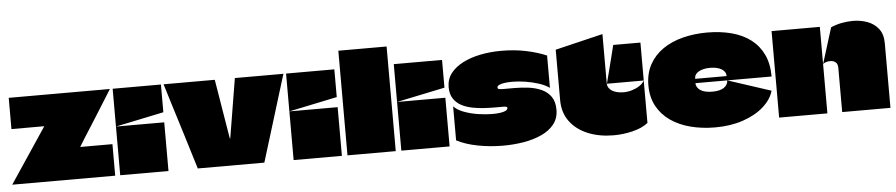

<svg xmlns="http://www.w3.org/2000/svg" viewBox="-44 -1045 6401 1371"><g transform="rotate(-5 3157.0 -360.0)"><path d="M29 -396V-620H754Q736 -591 710.5 -550Q685 -509 656 -463Q627 -417 598.5 -372Q570 -327 546 -289.5Q522 -252 508 -228Q508 -227 507.5 -226.5Q507 -226 507.5 -226Q508 -226 508 -226H738V0H0L263 -394Q263 -395 263.5 -395.5Q264 -396 264 -396Q264 -396 263.5 -396Q263 -396 263 -396Z M774 0Q774 -46 774 -91.5Q774 -137 774 -182.5Q774 -228 774 -273Q774 -292 774 -311Q774 -330 774 -349Q832 -349 889.5 -349Q947 -349 1005 -349Q1063 -349 1120 -349Q1120 -291 1120 -233Q1120 -175 1120 -116.5Q1120 -58 1120 0ZM774 -349Q774 -417 774 -485Q774 -553 774 -620H1120Q1120 -587 1120 -554Q1120 -521 1120 -488Q1120 -455 1120 -422Q1120 -422 1119.5 -421.5Q1119 -421 1119 -421Q1033 -403 946.5 -385Q860 -367 774 -349Z M1998 -620Q1974 -542 1950 -464.5Q1926 -387 1902.5 -310Q1879 -233 1855 -155.5Q1831 -78 1807 0H1330Q1311 -62 1292 -124Q1273 -186 1254 -248Q1235 -310 1215.5 -372Q1196 -434 1177 -496Q1158 -558 1139 -620H1506Q1512 -585 1517.5 -550.5Q1523 -516 1529 -481Q1535 -446 1540.5 -411Q1546 -376 1552 -341Q1558 -306 1563.5 -271.5Q1569 -237 1575 -202Q1576 -197 1576.5 -194.5Q1577 -192 1578 -192Q1579 -192 1579.5 -194.5Q1580 -197 1581 -202Q1587 -237 1592.5 -271.5Q1598 -306 1604 -341Q1610 -376 1615.5 -411Q1621 -446 1627 -481Q1633 -516 1638.5 -550.5Q1644 -585 1650 -620Z M2017 0Q2017 -46 2017 -91.5Q2017 -137 2017 -182.5Q2017 -228 2017 -273Q2017 -292 2017 -311Q2017 -330 2017 -349Q2075 -349 2132.5 -349Q2190 -349 2248 -349Q2306 -349 2363 -349Q2363 -291 2363 -233Q2363 -175 2363 -116.5Q2363 -58 2363 0ZM2017 -349Q2017 -417 2017 -485Q2017 -553 2017 -620H2363Q2363 -587 2363 -554Q2363 -521 2363 -488Q2363 -455 2363 -422Q2363 -422 2362.5 -421.5Q2362 -421 2362 -421Q2276 -403 2189.5 -385Q2103 -367 2017 -349Z M2403 0Q2403 -80 2403 -159.5Q2403 -239 2403 -318.5Q2403 -398 2403 -477Q2403 -545 2403 -613.5Q2403 -682 2403 -750H2749Q2749 -708 2749 -666.5Q2749 -625 2749 -583Q2749 -438 2749 -292Q2749 -146 2749 0Z M2789 0Q2789 -46 2789 -91.5Q2789 -137 2789 -182.5Q2789 -228 2789 -273Q2789 -292 2789 -311Q2789 -330 2789 -349Q2847 -349 2904.5 -349Q2962 -349 3020 -349Q3078 -349 3135 -349Q3135 -291 3135 -233Q3135 -175 3135 -116.5Q3135 -58 3135 0ZM2789 -349Q2789 -417 2789 -485Q2789 -553 2789 -620H3135Q3135 -587 3135 -554Q3135 -521 3135 -488Q3135 -455 3135 -422Q3135 -422 3134.5 -421.5Q3134 -421 3134 -421Q3048 -403 2961.5 -385Q2875 -367 2789 -349Z M3165 -422Q3165 -479 3197.5 -521Q3230 -563 3286 -591.5Q3342 -620 3413 -634Q3484 -648 3561 -648Q3656 -648 3737.5 -631Q3819 -614 3885 -586V-354Q3857 -375 3811.5 -390Q3766 -405 3715.5 -413Q3665 -421 3620 -421Q3590 -421 3565.5 -417.5Q3541 -414 3526.5 -407Q3512 -400 3512 -389Q3512 -383 3516.5 -380Q3521 -377 3530 -376Q3539 -375 3553 -375Q3576 -375 3594 -375Q3612 -375 3634 -375Q3684 -375 3734.5 -368.5Q3785 -362 3826.5 -343Q3868 -324 3893 -288.5Q3918 -253 3918 -195Q3918 -134 3884.5 -91.5Q3851 -49 3793.5 -22.5Q3736 4 3664.5 16Q3593 28 3516 28Q3425 28 3336.5 11Q3248 -6 3185 -39V-283Q3210 -256 3256.5 -238.5Q3303 -221 3357.5 -212.5Q3412 -204 3460 -204Q3491 -204 3516 -207.5Q3541 -211 3555.5 -218.5Q3570 -226 3570 -238Q3570 -243 3567 -245Q3564 -247 3557.5 -248Q3551 -249 3540 -249Q3525 -249 3509 -249Q3493 -249 3480 -249Q3445 -249 3402.5 -251.5Q3360 -254 3318 -262.5Q3276 -271 3241.5 -289.5Q3207 -308 3186 -340.5Q3165 -373 3165 -422Z M4293 -348Q4305 -394 4316.5 -439Q4328 -484 4339.5 -529.5Q4351 -575 4362 -620H4557V-348ZM3950 -261Q3950 -347 3950 -442Q3950 -537 3950 -622L4292 -704Q4292 -655 4292 -604Q4292 -553 4292 -502Q4292 -465 4292 -428Q4292 -391 4292 -355Q4292 -354 4292 -354Q4292 -354 4292 -353Q4292 -334 4300.5 -320Q4309 -306 4324.5 -296.5Q4340 -287 4361 -282Q4382 -277 4408 -277Q4437 -277 4467 -286Q4497 -295 4521.5 -311Q4546 -327 4557 -348V-44Q4514 -10 4446 6.5Q4378 23 4310 23Q4207 23 4125.5 -10.5Q4044 -44 3997 -107.5Q3950 -171 3950 -261Z M5039 -226Q5092 -226 5121 -245Q5150 -264 5151 -297L5460 -196Q5442 -133 5383.5 -81.5Q5325 -30 5236 0Q5147 30 5037 30Q4943 30 4861.5 9Q4780 -12 4718.5 -54.5Q4657 -97 4622 -161Q4587 -225 4587 -310Q4587 -395 4622 -459Q4657 -523 4718.5 -565.5Q4780 -608 4862 -629Q4944 -650 5037 -650Q5132 -650 5211.5 -629Q5291 -608 5348.5 -564.5Q5406 -521 5437.5 -454.5Q5469 -388 5469 -297H4924Q4924 -297 4923.5 -297Q4923 -297 4923 -297Q4923 -297 4923 -296Q4923 -281 4931 -268Q4939 -255 4953.5 -245.5Q4968 -236 4989.5 -231Q5011 -226 5039 -226ZM5037 -397Q4988 -397 4956 -379.5Q4924 -362 4924 -330Q4924 -329 4924 -328.5Q4924 -328 4924 -328Q4924 -328 4924.5 -328Q4925 -328 4925 -328H5148Q5149 -328 5149 -328.5Q5149 -329 5149 -330Q5149 -346 5140.5 -358.5Q5132 -371 5117 -379.5Q5102 -388 5081.5 -392.5Q5061 -397 5037 -397Z M5949 0Q5949 -78 5949 -158Q5949 -238 5949 -316Q5949 -345 5934.5 -357Q5920 -369 5900 -370Q5880 -371 5863.5 -365Q5847 -359 5843 -353L5923 -610Q5959 -626 6000 -634Q6041 -642 6081 -642Q6137 -642 6185.5 -624Q6234 -606 6264.5 -567Q6295 -528 6295 -463V0ZM5497 0Q5497 -64 5497 -128.5Q5497 -193 5497 -257.5Q5497 -322 5497 -386Q5497 -445 5497 -503.5Q5497 -562 5497 -620Q5555 -620 5612.5 -620Q5670 -620 5728 -620Q5786 -620 5843 -620Q5843 -584 5843 -551.5Q5843 -519 5843 -486.5Q5843 -454 5843 -421.5Q5843 -389 5843 -353Q5843 -340 5843 -327.5Q5843 -315 5843 -301Q5843 -227 5843 -149Q5843 -71 5843 0Z"/></g></svg>

Font: Climate Crisis
Style: Regular
Weight: 400
Version: Version 1.003